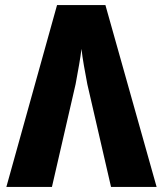

<svg xmlns="http://www.w3.org/2000/svg" viewBox="-20 -734 640 754"><path d="M5 0H184L277 -404Q284 -442 290.5 -479Q297 -516 300 -542Q303 -514 309.5 -476.5Q316 -439 323 -403L416 0H595L394 -714H204Z"/></svg>

Font: Noto Sans Mono Extra
Style: Regular
Weight: 800
Designer: Monotype Design Team
Foundry: Monotype Imaging Inc.
Version: Version 1.900